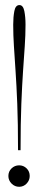

<svg xmlns="http://www.w3.org/2000/svg" viewBox="-20 -728 160 756"><path d="M51 -136.5Q51 -243 48 -318.5Q45 -394 41.2 -448.8Q37.5 -503.5 34.8 -546.5Q32 -589.5 32 -631Q32 -661 36.5 -684.5Q41 -708 56.5 -708Q71 -708 75.8 -684.5Q80.5 -661 80.5 -631Q80.5 -589.5 77.5 -546.5Q74.5 -503.5 70.8 -448.8Q67 -394 64 -318.5Q61 -243 61 -136.5ZM55.5 7.5Q38 7.5 25.5 -5.2Q13 -18 13 -35Q13 -53 25.5 -65Q38 -77 55.5 -77Q72.5 -77 84.8 -65Q97 -53 97 -35Q97 -18 84.8 -5.2Q72.5 7.5 55.5 7.5Z"/></svg>

Font: Imbue 100pt ExtraLight
Style: Regular
Weight: 200
Designer: Tyler Finck
Foundry: Etcetera Type Company
Version: Version 1.102; ttfautohint (v1.8.3)